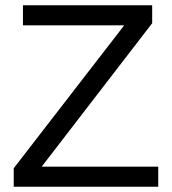

<svg xmlns="http://www.w3.org/2000/svg" viewBox="-20 -708 651 728"><path d="M580 0H32V-70L451 -612H67V-688H557V-620L138 -76H580Z"/></svg>

Font: Libra Sans
Style: Regular
Weight: 400
Foundry: Context Ltd
Version: Version 1.000; ttfautohint (v1.3)